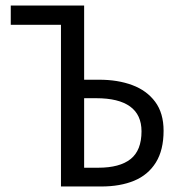

<svg xmlns="http://www.w3.org/2000/svg" viewBox="-20 -676 640 696"><path d="M201 0V-586H19V-656H285V-387H340Q407 -387 459.5 -367.5Q512 -348 542.5 -307Q573 -266 573 -202Q573 -132 545 -87Q517 -42 466.5 -21Q416 0 347 0ZM285 -68H336Q414 -68 453.5 -99.5Q493 -131 493 -200Q493 -260 451.5 -290Q410 -320 329 -320H285Z"/></svg>

Font: Source Code Pro
Style: Regular
Weight: 400
Monospace: yes
Designer: Paul D. Hunt, Teo Tuominen
Foundry: Adobe Systems Incorporated
Version: Version 1.018;hotconv 1.0.116;makeotfexe 2.5.65601